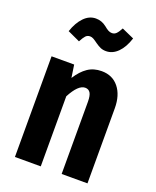

<svg xmlns="http://www.w3.org/2000/svg" viewBox="-145 -865 770 950"><g transform="rotate(20 240.5 -390.5)"><path d="M433 -395V0H297V-380Q297 -413 288 -427Q279 -441 261 -441Q225 -441 187 -369V0H51V-530H170L180 -463Q206 -504 237 -525Q268 -546 310 -546Q367 -546 400 -505Q433 -464 433 -395ZM239 -667Q224 -678 215 -683Q206 -688 197 -688Q183 -688 174 -678.5Q165 -669 153 -646L88 -676Q104 -724 131.5 -752.5Q159 -781 194 -781Q225 -781 250 -761Q263 -750 272.5 -745Q282 -740 292 -740Q305 -740 314.5 -749.5Q324 -759 335 -780L400 -751Q384 -701 356.5 -673.5Q329 -646 295 -646Q278 -646 265.5 -651.5Q253 -657 239 -667Z"/></g></svg>

Font: Fira Sans Compressed SemiBold
Style: Regular
Weight: 600
Width: 1
Designer: bBox Type GmbH & Carrois Corporate GbR & Edenspiekermann AG
Foundry: bBox Type GmbH & Carrois Corporate GbR & Edenspiekermann AG
Version: Version 4.301